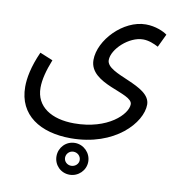

<svg xmlns="http://www.w3.org/2000/svg" viewBox="-90 -496 900 994"><g transform="rotate(10 360.0 0.5)"><path d="M37 9C37 158 155 231 315 231C548 231 675 85 675 -9C675 -113 439 -125 439 -202C439 -260 523 -338 596 -338C626 -338 654 -326 677 -314L710 -383C692 -397 648 -417 597 -417C479 -417 361 -294 361 -189C361 -60 591 -57 591 4C591 56 497 152 319 152C200 152 116 100 116 0C116 -43 129 -92 152 -150L84 -178C48 -98 37 -36 37 9ZM342 418C388 418 426 381 426 335C426 289 388 251 342 251C295 251 259 289 259 335C259 381 295 418 342 418ZM342 371C321 371 304 355 304 335C304 314 321 297 342 297C363 297 381 313 381 335C381 355 363 371 342 371Z"/></g></svg>

Font: Noto Sans Arabic SemCond
Style: Regular
Weight: 400
Width: 4
Designer: Monotype Design Team, Nadine Chahine, Nizar Qandah and Khaled Hosny
Foundry: Monotype Imaging Inc.
Version: Version 2.012